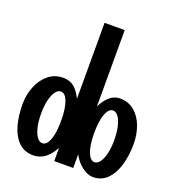

<svg xmlns="http://www.w3.org/2000/svg" viewBox="-133 -831 866 946"><g transform="rotate(20 300.0 -358.0)"><path d="M11 -212Q11 -258 27.8 -301.5Q44.5 -345 77.5 -373Q110.5 -401 156 -401Q190 -401 212.5 -383.2Q235 -365.5 254 -327V-725H359.5V-325Q378 -362.5 401.8 -381.8Q425.5 -401 453 -401Q499 -401 530.5 -374Q562 -347 577.5 -304Q593 -261 593 -212Q593 -154.5 579 -104.2Q565 -54 534.8 -22.5Q504.5 9 459 9Q431.5 9 401.5 -13.8Q371.5 -36.5 353.5 -72V0H254V-69Q212 9 146 9Q98 9 67.8 -22Q37.5 -53 24.2 -102.8Q11 -152.5 11 -212ZM218 -197.5Q218 -261 204.5 -297.2Q191 -333.5 168 -333.5Q153 -333.5 140.5 -317Q128 -300.5 120.5 -269.8Q113 -239 113 -197.5Q113 -156.5 120.5 -125.8Q128 -95 140.5 -78.8Q153 -62.5 168 -62.5Q191 -62.5 204.5 -98.5Q218 -134.5 218 -197.5ZM496.5 -197.5Q496.5 -238.5 489 -269.5Q481.5 -300.5 469 -317Q456.5 -333.5 441.5 -333.5Q419 -333.5 405.2 -297Q391.5 -260.5 391.5 -197.5Q391.5 -135 405.2 -98.8Q419 -62.5 441.5 -62.5Q456.5 -62.5 469 -79Q481.5 -95.5 489 -126Q496.5 -156.5 496.5 -197.5Z"/></g></svg>

Font: JuliaMono Black
Style: Regular
Weight: 900
Monospace: yes
Designer: cormullion
Foundry: corm
Version: Version 0.054; ttfautohint (v1.8.4)